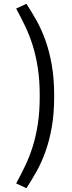

<svg xmlns="http://www.w3.org/2000/svg" viewBox="-20 -835 380 1010"><path d="M265 -330Q265 -238 252.5 -167Q240 -96 219.5 -38.5Q199 19 173 65.5Q147 112 119 155L65 130Q90 84 112.5 37Q135 -10 152 -64Q169 -118 179 -182.5Q189 -247 189 -330Q189 -412 179 -477Q169 -542 152 -596Q135 -650 112.5 -697Q90 -744 65 -790L119 -815Q147 -772 173 -725.5Q199 -679 219.5 -621.5Q240 -564 252.5 -492.5Q265 -421 265 -330Z"/></svg>

Font: Carrois Gothic
Style: Regular
Weight: 400
Designer: Ralph du Carrois
Foundry: Ralph du Carrois
Version: Version 1.001